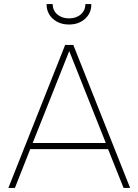

<svg xmlns="http://www.w3.org/2000/svg" viewBox="-20 -920 678 940"><path d="M339 -700 617 0H585L509 -190H128L53 0H21L299 -700ZM319 -670 140 -220H498ZM398 -900H427Q428 -857 397 -828.5Q366 -800 318 -800Q270 -800 239 -828Q208 -856 208 -900H238Q238 -869 260.5 -849.5Q283 -830 318 -830Q353 -830 375.5 -849.5Q398 -869 398 -900Z"/></svg>

Font: Metropolitano Thin
Style: Regular
Weight: 250
Designer: Fonts by Alex Slobzheninov & Chris M. Simpson / Changes by Cristiano Sobral
Foundry: Fonts by Alex Slobzheninov & Chris M. Simpson / Changes by Cristiano Sobral
Version: Version 1.00;August 30, 2020;FontCreator 13.0.0.2681 64-bit